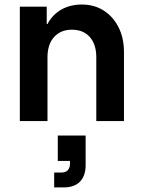

<svg xmlns="http://www.w3.org/2000/svg" viewBox="-20 -529 625 839"><path d="M66.7 0V-500H184.2V-424.2H187.5Q209.2 -465 247.9 -487.1Q286.7 -509.2 337.5 -509.2Q392.5 -509.2 433.8 -482.5Q475 -455.8 498.3 -409.2Q521.7 -362.5 521.7 -301.7V0H400.8V-278.3Q400.8 -335 372.5 -367.1Q344.2 -399.2 294.2 -399.2Q245 -399.2 216.2 -367.1Q187.5 -335 187.5 -278.3V0ZM216.7 290V225H247.5Q266.7 225 276.2 214.6Q285.8 204.2 285.8 186.7V174.2H232.5V63.3H354.2V193.3Q354.2 238.3 330 264.2Q305.8 290 257.5 290Z"/></svg>

Font: Funnel Sans SemiBold
Style: Regular
Weight: 600
Designer: NORD ID, Kristian Moeller
Foundry: Dicotype
Version: Version 1.000